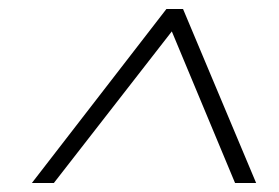

<svg xmlns="http://www.w3.org/2000/svg" viewBox="-20 -720 623 428"><path d="M51 -312 351 -700H388L551 -312H504L363 -650L100 -312Z"/></svg>

Font: DM Sans 9pt ExtraLight
Style: Italic
Weight: 250
Italic angle: -10°
Version: Version 4.004;gftools[0.9.30]